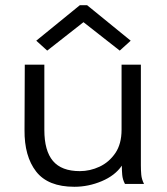

<svg xmlns="http://www.w3.org/2000/svg" viewBox="-20 -705 640 736"><path d="M265 11Q164 11 118.5 -47.5Q73 -106 74 -207L75 -457H150V-207Q150 -127 183 -88Q216 -49 286 -49Q325 -49 361.5 -66Q398 -83 422 -118Q446 -153 446 -208V-457H520V-71Q520 -53 521.5 -35.5Q523 -18 532 0H459Q450 -17 448.5 -35Q447 -53 447 -70Q421 -32 370 -10.5Q319 11 265 11ZM161 -511 119 -549 286 -685H314L481 -549L439 -511L300 -620Z"/></svg>

Font: Inconsolata Expanded
Style: Regular
Weight: 400
Width: 7
Monospace: yes
Designer: Raph Levien, Cyreal, Brenton Simpson
Foundry: Raph Levien, Cyreal, Google
Version: Version 3.000; ttfautohint (v1.8.2.53-6de2)